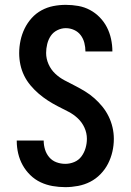

<svg xmlns="http://www.w3.org/2000/svg" viewBox="-20 -763 540 791"><path d="M249 8Q223 8 197 3.5Q171 -1 147.5 -12Q124 -23 105 -41.5Q86 -60 73.5 -82.5Q61 -105 55 -130.5Q49 -156 49 -182Q49 -183 49 -183Q49 -183 49 -184H160Q160 -183 160 -183Q160 -183 160 -183Q160 -165 165.5 -147Q171 -129 183 -115Q195 -101 212.5 -94.5Q230 -88 249 -88Q268 -88 286 -95.5Q304 -103 315.5 -118.5Q327 -134 332.5 -153Q338 -172 338 -191Q338 -215 328 -237Q318 -259 300.5 -275.5Q283 -292 261.5 -303Q240 -314 218.5 -325Q197 -336 177 -349Q157 -362 139 -377.5Q121 -393 105.5 -411.5Q90 -430 79.5 -451.5Q69 -473 64 -496.5Q59 -520 59 -544Q59 -570 64.5 -596Q70 -622 81.5 -645.5Q93 -669 110.5 -688.5Q128 -708 151 -720.5Q174 -733 199.5 -738Q225 -743 251 -743Q277 -743 302.5 -738.5Q328 -734 350.5 -722Q373 -710 391 -691.5Q409 -673 420.5 -650.5Q432 -628 437.5 -602.5Q443 -577 443 -552Q443 -552 443 -551.5Q443 -551 443 -551H332Q332 -551 332 -551Q332 -551 332 -551Q332 -569 327.5 -586.5Q323 -604 312.5 -618Q302 -632 285.5 -639.5Q269 -647 251 -647Q233 -647 216 -638.5Q199 -630 189 -615Q179 -600 174.5 -581.5Q170 -563 170 -545Q170 -521 180 -498.5Q190 -476 207.5 -459.5Q225 -443 246 -432Q267 -421 288.5 -410Q310 -399 330.5 -386.5Q351 -374 369 -358Q387 -342 402 -323.5Q417 -305 427.5 -283.5Q438 -262 443.5 -238.5Q449 -215 449 -191Q449 -164 443 -138Q437 -112 425 -88.5Q413 -65 394 -45.5Q375 -26 351.5 -14Q328 -2 301.5 3Q275 8 249 8Z"/></svg>

Font: iosevka_custom_sans_ss08
Style: Bold
Weight: 700
Designer: Belleve Invis
Foundry: Belleve Invis
Version: Version 10.3.0; ttfautohint (v1.8.3)